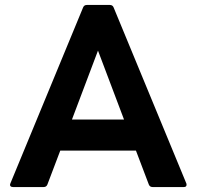

<svg xmlns="http://www.w3.org/2000/svg" viewBox="-20 -754 793 774"><path d="M32 0Q25 0 22 -4Q19 -8 22 -15L315 -724Q319 -734 330 -734H423Q434 -734 438 -724L731 -15Q732 -13 732 -9Q732 0 721 0H595Q584 0 580 -10L528 -147H223L171 -10Q167 0 156 0ZM270 -272H480L375 -550Z"/></svg>

Font: LINE Seed Sans TH
Style: Bold
Weight: 700
Designer: Dalton Maag Ltd | Thai characters by Cadson Demak Co.,Ltd.
Foundry: Dalton Maag Ltd
Version: Version 1.002